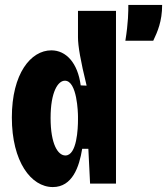

<svg xmlns="http://www.w3.org/2000/svg" viewBox="-20 -744 677 778"><path d="M488 -579H601C618 -615 637 -657 637 -724H500C500 -698 500 -653 488 -579ZM194 14C273 14 301 -67 313 -141H338L345 0H450V-700H296V-593C296 -558 306 -499 331 -397L307 -398C295 -489 248 -540 188 -540C105 -540 28 -446 28 -268C28 -89 106 14 194 14ZM245 -114C215 -114 185 -159 185 -266C185 -372 215 -417 243 -417C293 -417 296 -285 296 -272V-259C296 -224 292 -114 245 -114Z"/></svg>

Font: Bricolage Grotesque 10pt Condensed ExtraBold
Style: Regular
Weight: 800
Width: 3
Designer: Mathieu Triay
Foundry: Atelier Triay
Version: Version 1.000;gftools[0.9.29]